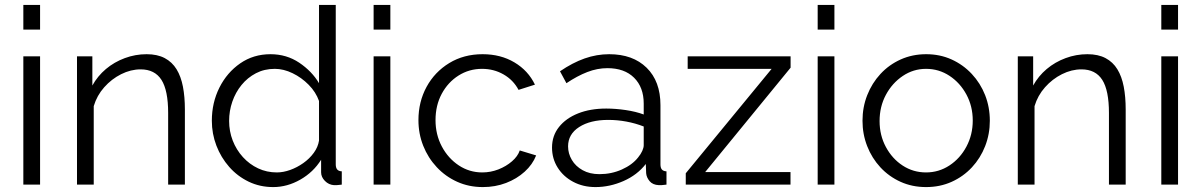

<svg xmlns="http://www.w3.org/2000/svg" viewBox="-20 -750 4881 780"><path d="M74.8 0V-521.1H142.8V0ZM74.8 -629.7V-730H142.8V-629.7Z M731.1 0H663.1V-291.1Q663.1 -382.9 635.9 -425.6Q608.6 -468.2 551.3 -468.2Q511.2 -468.2 472.1 -448.6Q433.1 -429 403.4 -395.5Q373.7 -362.1 360.8 -318.8V0H292.8V-521.1H355.2V-402.6Q376.5 -441.1 410.3 -469.6Q444.2 -498.1 487 -513.9Q529.7 -529.8 575.7 -529.8Q619.2 -529.8 649.3 -513.9Q679.3 -498 697.3 -468.6Q715.2 -439.3 723.2 -397.8Q731.1 -356.4 731.1 -305.2Z M840.6 -259.4Q840.6 -332.8 871.4 -394.2Q902.2 -455.5 956 -492.7Q1009.8 -529.8 1078.8 -529.8Q1144.2 -529.8 1195.7 -495.2Q1247.1 -460.6 1276 -412.1V-730H1344V-82.3Q1344 -68.4 1349.9 -61.5Q1355.8 -54.6 1368.5 -53.9V0Q1348.2 2.8 1337.1 2.2Q1315.5 0.8 1300 -15Q1284.5 -30.8 1284.5 -49.9V-100.9Q1252.9 -50.4 1199.9 -20.2Q1146.8 10 1089.9 10Q1035.9 10 990.3 -11.9Q944.6 -33.9 911.1 -72Q877.6 -110.2 859.1 -158.4Q840.6 -206.6 840.6 -259.4ZM1276 -178.9V-339.8Q1263.1 -376.1 1234.1 -405.5Q1205 -435 1168.6 -452.6Q1132.1 -470.3 1096.5 -470.3Q1053.9 -470.3 1019.8 -452.5Q985.6 -434.7 961.2 -404.7Q936.8 -374.7 923.8 -337Q910.8 -299.4 910.8 -258.7Q910.8 -216.8 925.4 -179Q940.1 -141.2 966.8 -111.8Q993.5 -82.5 1028.7 -66Q1063.8 -49.5 1104.8 -49.5Q1130.5 -49.5 1158.7 -59.5Q1186.8 -69.6 1212.2 -87.5Q1237.5 -105.4 1254.7 -129Q1271.9 -152.5 1276 -178.9Z M1497.8 0V-521.1H1565.8V0ZM1497.8 -629.7V-730H1565.8V-629.7Z M1941.5 10Q1884.9 10 1837.3 -11.5Q1789.6 -33 1754.3 -70.9Q1718.9 -108.7 1699.4 -157.7Q1679.9 -206.7 1679.9 -262Q1679.9 -336.3 1712.9 -397Q1745.9 -457.7 1805.1 -493.8Q1864.2 -529.8 1940.5 -529.8Q2014 -529.8 2069.9 -496.5Q2125.8 -463.2 2153.2 -406.1L2086.6 -384.9Q2065.1 -425.2 2025.6 -447.7Q1986.1 -470.3 1938.2 -470.3Q1885.8 -470.3 1842.8 -443.1Q1799.8 -415.9 1774.5 -368.9Q1749.3 -321.8 1749.3 -262Q1749.3 -203.2 1775 -154.8Q1800.8 -106.5 1843.9 -78Q1887.1 -49.5 1939.2 -49.5Q1973.2 -49.5 2004.8 -61.8Q2036.4 -74.2 2059.9 -94.6Q2083.5 -115 2091.5 -138.8L2158.1 -118.6Q2143.5 -81.5 2111.5 -52.5Q2079.4 -23.4 2035.8 -6.7Q1992.2 10 1941.5 10Z M2222.6 -150.4Q2222.6 -198.6 2250.9 -234.1Q2279.1 -269.6 2328.5 -289.3Q2377.9 -309 2443 -309Q2480.6 -309 2521.9 -302.9Q2563.1 -296.8 2595.1 -284.9V-329.1Q2595.1 -395.3 2556 -434.2Q2516.9 -473.1 2447.7 -473.1Q2406.5 -473.1 2365.8 -457.3Q2325.1 -441.5 2281.1 -412L2255 -460.4Q2305.7 -495.1 2354.9 -512.5Q2404.2 -529.8 2454.8 -529.8Q2550.9 -529.8 2607 -474.8Q2663.1 -419.7 2663.1 -322.8V-82.3Q2663.1 -68.1 2669 -61.3Q2674.9 -54.6 2687.6 -53.9V0Q2676.6 1.4 2669.1 2Q2661.5 2.5 2656.6 2.2Q2631.8 1.1 2619.1 -14Q2606.4 -29.1 2605 -46.4L2603.6 -83.8Q2569 -39.2 2513.1 -14.6Q2457.2 10 2399.1 10Q2348.6 10 2308.5 -11.4Q2268.4 -32.7 2245.5 -69.2Q2222.6 -105.7 2222.6 -150.4ZM2572.4 -110.5Q2583.2 -123.6 2589.2 -136.9Q2595.1 -150.2 2595.1 -159.9V-236.1Q2561.5 -249.3 2524.7 -256.1Q2487.9 -262.9 2450.8 -262.9Q2377.9 -262.9 2332.8 -233.9Q2287.8 -204.9 2287.8 -155.4Q2287.8 -126.2 2303.1 -100.4Q2318.3 -74.5 2347.1 -58.5Q2375.8 -42.5 2415.3 -42.5Q2464 -42.5 2506.4 -61.5Q2548.9 -80.5 2572.4 -110.5Z M2765.9 -46.1 3114.6 -470.1H2773.7V-521.1H3191.8V-475L2844.8 -51H3191.4V0H2765.9Z M3301.8 0V-521.1H3369.8V0ZM3301.8 -629.7V-730H3369.8V-629.7Z M3742.2 10Q3685.6 10 3638.5 -11.4Q3591.4 -32.7 3556.6 -70.2Q3521.9 -107.7 3502.9 -156.4Q3483.9 -205.2 3483.9 -259.4Q3483.9 -314.7 3503.1 -363.4Q3522.2 -412.1 3556.9 -449.6Q3591.6 -487.1 3639.1 -508.5Q3686.6 -529.8 3742.6 -529.8Q3798.6 -529.8 3845.7 -508.5Q3892.8 -487.1 3927.9 -449.6Q3962.9 -412.1 3982.1 -363.4Q4001.2 -314.7 4001.2 -259.4Q4001.2 -205.2 3982.2 -156.4Q3963.2 -107.7 3928.4 -70.2Q3893.5 -32.7 3846.2 -11.4Q3798.9 10 3742.2 10ZM3553.3 -258.2Q3553.3 -200.3 3578.9 -152.8Q3604.5 -105.2 3647.1 -77.4Q3689.8 -49.5 3741.9 -49.5Q3794.1 -49.5 3837.2 -77.9Q3880.4 -106.2 3906.1 -154.4Q3931.8 -202.6 3931.8 -260.4Q3931.8 -318.2 3906.1 -365.9Q3880.4 -413.6 3837.3 -442Q3794.2 -470.3 3742.2 -470.3Q3690.4 -470.3 3647.5 -441.4Q3604.5 -412.5 3578.9 -364.7Q3553.3 -316.9 3553.3 -258.2Z M4553.1 0H4485.1V-291.1Q4485.1 -382.9 4457.9 -425.6Q4430.6 -468.2 4373.3 -468.2Q4333.2 -468.2 4294.1 -448.6Q4255.1 -429 4225.4 -395.5Q4195.7 -362.1 4182.8 -318.8V0H4114.8V-521.1H4177.2V-402.6Q4198.5 -441.1 4232.3 -469.6Q4266.2 -498.1 4309 -513.9Q4351.7 -529.8 4397.7 -529.8Q4441.2 -529.8 4471.3 -513.9Q4501.3 -498 4519.3 -468.6Q4537.2 -439.3 4545.2 -397.8Q4553.1 -356.4 4553.1 -305.2Z M4697.8 0V-521.1H4765.8V0ZM4697.8 -629.7V-730H4765.8V-629.7Z"/></svg>

Font: Raleway Thin
Style: Regular
Weight: 100
Designer: Matt McInerney, Pablo Impallari, Rodrigo Fuenzalida
Foundry: Matt McInerney, Pablo Impallari, Rodrigo Fuenzalida
Version: Version 4.026